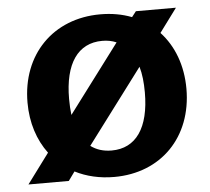

<svg xmlns="http://www.w3.org/2000/svg" viewBox="-44 -560 678 621"><g transform="rotate(-5 295.5 -250.0)"><path d="M179 -250C179 -365 223 -428 302 -428C319 -428 334 -425 348 -419L182 -198C180 -214 179 -231 179 -250ZM415 -334C422 -310 425 -282 425 -250C425 -135 381 -72 302 -72C275 -72 253 -79 234 -93ZM44 -250C44 -184 63 -127 96 -83L24 14H155L176 -15C213 4 256 14 303 14C455 14 560 -93 560 -250C560 -326 535 -391 492 -437L549 -514H419L405 -496C374 -508 340 -514 303 -514C150 -514 44 -406 44 -250Z"/></g></svg>

Font: Perun
Style: Bold
Weight: 700
Foundry: Copyright (c) Stefan Peev, Context Ltd, 2016
Version: Version 1.089